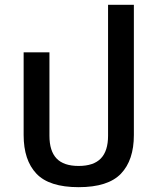

<svg xmlns="http://www.w3.org/2000/svg" viewBox="-20 -765 654 796"><path d="M306 11Q184 11 131 -45Q78 -101 78 -205V-548H185V-202Q185 -139 214.5 -108Q244 -77 306 -77Q368 -77 398 -108Q428 -139 428 -202V-745H535V-205Q535 -101 481.5 -45Q428 11 306 11Z"/></svg>

Font: Noto Sans Thai Medium
Style: Regular
Weight: 500
Designer: Monotype Design Team
Foundry: Monotype Imaging Inc.
Version: Version 2.001